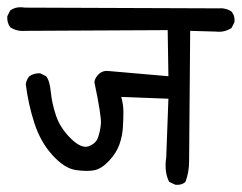

<svg xmlns="http://www.w3.org/2000/svg" viewBox="-28 -577 666 529"><path d="M455 -68 438 -76Q424 -104 430 -143L436 -305L306 -310Q312 -289 312 -268.5Q312 -248 310.5 -225Q309 -202 301 -179Q293 -156 272.5 -134Q252 -112 232 -108Q212 -104 181 -108.5Q150 -113 117 -149Q84 -185 67 -237Q50 -289 43 -345Q45 -358 53 -367Q66 -376 83 -375L99 -367Q109 -355 112 -323.5Q115 -292 126.5 -258Q138 -224 167 -195.5Q196 -167 216 -174Q236 -181 242 -198Q248 -215 250 -235.5Q252 -256 232 -351Q234 -364 245.5 -374Q257 -384 275 -381L436 -367L434 -494L41 -492Q18 -490 0 -502Q-9 -515 -8 -532L0 -548Q16 -560 40 -556L572 -554Q594 -556 610 -545Q620 -533 618 -516L610 -500Q590 -487 567 -490L496 -492Q493 -161 493 -132Q493 -103 483 -76Q472 -66 455 -68Z"/></svg>

Font: NaniFont Regular
Style: Regular
Weight: 400
Designer: Nanigashitei
Version: Version 1.036